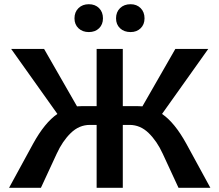

<svg xmlns="http://www.w3.org/2000/svg" viewBox="-20 -890 1040 910"><path d="M333 -803Q333 -833 352 -851.5Q371 -870 401 -870Q431 -870 449.5 -851.5Q468 -833 468 -803Q468 -774 449.5 -756Q431 -738 401 -738Q371 -738 352 -756Q333 -774 333 -803ZM530 -803Q530 -833 549 -851.5Q568 -870 599 -870Q628 -870 646.5 -851.5Q665 -833 665 -803Q665 -774 646.5 -756Q628 -738 599 -738Q568 -738 549 -756Q530 -774 530 -803ZM977 0H826L751 -162Q724 -221 684.5 -259.5Q645 -298 594 -298H562V0H438V-298H406Q355 -298 315.5 -259.5Q276 -221 249 -162L174 0H23L137 -209Q192 -309 252 -350L33 -658H189L345 -386Q353 -387 369 -387H438V-658H562V-387H631Q647 -387 655 -386L811 -658H967L748 -350Q808 -309 863 -209Z"/></svg>

Font: Ysabeau Infant
Style: Bold
Weight: 700
Designer: Christian Thalmann (Catharsis Fonts)
Version: Version 0.003